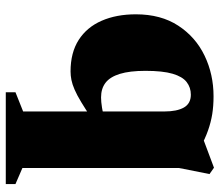

<svg xmlns="http://www.w3.org/2000/svg" viewBox="-68 -453 760 664"><g transform="rotate(90 312.0 -121.0)"><path d="M225 -244Q225 -189.5 235.5 -155.5Q246 -121.5 266.2 -106Q286.5 -90.5 317 -90.5Q332 -90.5 352.5 -93.8Q373 -97 391.5 -105V-59.5Q357.5 -36.5 333 -21.8Q308.5 -7 290 1Q271.5 9 256.5 12Q241.5 15 227 15Q162 15 118 -13.2Q74 -41.5 51.8 -92.5Q29.5 -143.5 29.5 -211Q29.5 -297.5 68.8 -357.5Q108 -417.5 172.5 -448.5Q237 -479.5 313 -479.5Q346.5 -479.5 374.5 -475Q402.5 -470.5 431 -460.5Q459.5 -450.5 493 -432.5L438.5 -435.5L560 -481L582 -465.5L561 -360V181.5L616.5 205.5V239H299V205.5L365.5 179V-309.5Q365.5 -353 351.8 -377Q338 -401 307.5 -401Q282.5 -401 263.8 -386.5Q245 -372 235 -337.8Q225 -303.5 225 -244Z"/></g></svg>

Font: Newsreader ExtraBold
Style: Regular
Weight: 800
Designer: Hugues Gentile
Foundry: Production Type
Version: Version 1.003